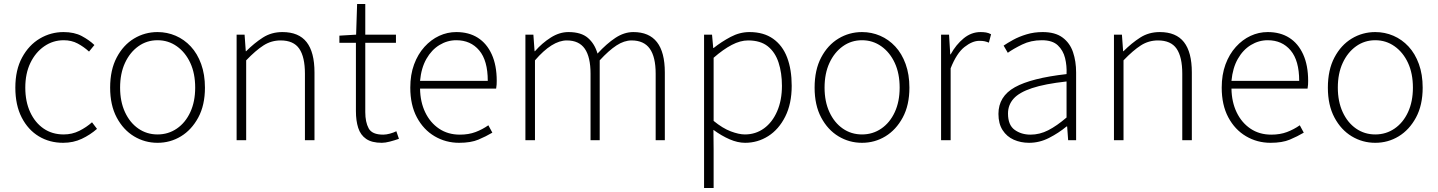

<svg xmlns="http://www.w3.org/2000/svg" viewBox="-20 -704 7220 964"><path d="M297 13Q229 13 175 -19.5Q121 -52 89 -114Q57 -176 57 -264Q57 -353 91 -415.5Q125 -478 180 -510.5Q235 -543 299 -543Q353 -543 390.5 -523Q428 -503 454 -478L427 -445Q401 -469 370 -485.5Q339 -502 300 -502Q246 -502 202 -471.5Q158 -441 132.5 -388Q107 -335 107 -264Q107 -194 131.5 -141Q156 -88 199 -58.5Q242 -29 300 -29Q342 -29 378 -47Q414 -65 442 -90L467 -57Q433 -27 390.5 -7Q348 13 297 13Z M771 13Q707 13 653 -19.5Q599 -52 566 -114Q533 -176 533 -264Q533 -353 566 -415.5Q599 -478 653 -510.5Q707 -543 771 -543Q819 -543 862 -524.5Q905 -506 938 -470.5Q971 -435 990 -382.5Q1009 -330 1009 -264Q1009 -176 975.5 -114Q942 -52 888.5 -19.5Q835 13 771 13ZM771 -29Q825 -29 868 -58.5Q911 -88 935.5 -141Q960 -194 960 -264Q960 -335 935.5 -388Q911 -441 868 -471.5Q825 -502 771 -502Q717 -502 674.5 -471.5Q632 -441 607.5 -388Q583 -335 583 -264Q583 -194 607.5 -141Q632 -88 674.5 -58.5Q717 -29 771 -29Z M1168 0V-530H1208L1214 -447H1216Q1257 -488 1300 -515.5Q1343 -543 1398 -543Q1480 -543 1519.5 -492.5Q1559 -442 1559 -340V0H1511V-334Q1511 -418 1482.5 -459.5Q1454 -501 1389 -501Q1342 -501 1303 -476Q1264 -451 1216 -401V0Z M1897 13Q1847 13 1818.5 -6.5Q1790 -26 1778.5 -62Q1767 -98 1767 -146V-489H1684V-525L1768 -530L1773 -684H1814V-530H1968V-489H1814V-141Q1814 -91 1831 -59.5Q1848 -28 1904 -28Q1919 -28 1937.5 -33Q1956 -38 1970 -45L1983 -7Q1960 1 1937 7Q1914 13 1897 13Z M2285 13Q2218 13 2162 -20Q2106 -53 2073 -115Q2040 -177 2040 -264Q2040 -329 2059 -380.5Q2078 -432 2111 -468.5Q2144 -505 2185 -524Q2226 -543 2271 -543Q2334 -543 2379 -514.5Q2424 -486 2449 -431Q2474 -376 2474 -298Q2474 -289 2473.5 -279.5Q2473 -270 2471 -259H2089Q2090 -192 2115 -140Q2140 -88 2184.5 -58Q2229 -28 2289 -28Q2333 -28 2367.5 -41Q2402 -54 2432 -75L2452 -38Q2420 -19 2382 -3Q2344 13 2285 13ZM2089 -298H2429Q2429 -400 2386 -451Q2343 -502 2271 -502Q2226 -502 2186.5 -478Q2147 -454 2121 -408.5Q2095 -363 2089 -298Z M2618 0V-530H2658L2664 -447H2666Q2702 -488 2745.5 -515.5Q2789 -543 2834 -543Q2898 -543 2932 -513.5Q2966 -484 2980 -435Q3026 -485 3070 -514Q3114 -543 3160 -543Q3239 -543 3278.5 -492.5Q3318 -442 3318 -340V0H3272V-334Q3272 -418 3242.5 -459.5Q3213 -501 3151 -501Q3114 -501 3075.5 -476Q3037 -451 2991 -401V0H2945V-334Q2945 -418 2916 -459.5Q2887 -501 2826 -501Q2789 -501 2749 -476Q2709 -451 2666 -401V0Z M3515 240V-530H3555L3561 -463H3563Q3602 -494 3648 -518.5Q3694 -543 3743 -543Q3814 -543 3861.5 -509.5Q3909 -476 3932 -415.5Q3955 -355 3955 -273Q3955 -183 3922.5 -118.5Q3890 -54 3837 -20.5Q3784 13 3721 13Q3684 13 3643.5 -4.5Q3603 -22 3562 -52L3563 46V240ZM3720 -29Q3774 -29 3816 -59.5Q3858 -90 3882 -145.5Q3906 -201 3906 -273Q3906 -338 3889 -390Q3872 -442 3835 -471.5Q3798 -501 3736 -501Q3697 -501 3654 -478.5Q3611 -456 3563 -414V-97Q3608 -60 3649 -44.5Q3690 -29 3720 -29Z M4308 13Q4244 13 4190 -19.5Q4136 -52 4103 -114Q4070 -176 4070 -264Q4070 -353 4103 -415.5Q4136 -478 4190 -510.5Q4244 -543 4308 -543Q4356 -543 4399 -524.5Q4442 -506 4475 -470.5Q4508 -435 4527 -382.5Q4546 -330 4546 -264Q4546 -176 4512.5 -114Q4479 -52 4425.5 -19.5Q4372 13 4308 13ZM4308 -29Q4362 -29 4405 -58.5Q4448 -88 4472.5 -141Q4497 -194 4497 -264Q4497 -335 4472.5 -388Q4448 -441 4405 -471.5Q4362 -502 4308 -502Q4254 -502 4211.5 -471.5Q4169 -441 4144.5 -388Q4120 -335 4120 -264Q4120 -194 4144.5 -141Q4169 -88 4211.5 -58.5Q4254 -29 4308 -29Z M4705 0V-530H4745L4751 -431H4753Q4780 -480 4818.5 -511.5Q4857 -543 4903 -543Q4918 -543 4930.5 -541Q4943 -539 4956 -532L4945 -490Q4932 -495 4922.5 -497Q4913 -499 4897 -499Q4862 -499 4822.5 -468Q4783 -437 4753 -361V0Z M5147 13Q5105 13 5070 -2.5Q5035 -18 5014 -50.5Q4993 -83 4993 -132Q4993 -220 5075.5 -266Q5158 -312 5335 -332Q5337 -374 5327.5 -412.5Q5318 -451 5291 -476.5Q5264 -502 5211 -502Q5156 -502 5112 -480.5Q5068 -459 5040 -439L5019 -475Q5038 -488 5067 -504Q5096 -520 5134 -531.5Q5172 -543 5215 -543Q5278 -543 5315 -515.5Q5352 -488 5367.5 -442Q5383 -396 5383 -340V0H5343L5338 -69H5335Q5295 -36 5247 -11.5Q5199 13 5147 13ZM5154 -28Q5200 -28 5243 -50Q5286 -72 5335 -114V-295Q5226 -283 5161.5 -261.5Q5097 -240 5069 -208.5Q5041 -177 5041 -134Q5041 -76 5074.5 -52Q5108 -28 5154 -28Z M5573 0V-530H5613L5619 -447H5621Q5662 -488 5705 -515.5Q5748 -543 5803 -543Q5885 -543 5924.5 -492.5Q5964 -442 5964 -340V0H5916V-334Q5916 -418 5887.5 -459.5Q5859 -501 5794 -501Q5747 -501 5708 -476Q5669 -451 5621 -401V0Z M6359 13Q6292 13 6236 -20Q6180 -53 6147 -115Q6114 -177 6114 -264Q6114 -329 6133 -380.5Q6152 -432 6185 -468.5Q6218 -505 6259 -524Q6300 -543 6345 -543Q6408 -543 6453 -514.5Q6498 -486 6523 -431Q6548 -376 6548 -298Q6548 -289 6547.5 -279.5Q6547 -270 6545 -259H6163Q6164 -192 6189 -140Q6214 -88 6258.5 -58Q6303 -28 6363 -28Q6407 -28 6441.5 -41Q6476 -54 6506 -75L6526 -38Q6494 -19 6456 -3Q6418 13 6359 13ZM6163 -298H6503Q6503 -400 6460 -451Q6417 -502 6345 -502Q6300 -502 6260.5 -478Q6221 -454 6195 -408.5Q6169 -363 6163 -298Z M6885 13Q6821 13 6767 -19.5Q6713 -52 6680 -114Q6647 -176 6647 -264Q6647 -353 6680 -415.5Q6713 -478 6767 -510.5Q6821 -543 6885 -543Q6933 -543 6976 -524.5Q7019 -506 7052 -470.5Q7085 -435 7104 -382.5Q7123 -330 7123 -264Q7123 -176 7089.5 -114Q7056 -52 7002.5 -19.5Q6949 13 6885 13ZM6885 -29Q6939 -29 6982 -58.5Q7025 -88 7049.5 -141Q7074 -194 7074 -264Q7074 -335 7049.5 -388Q7025 -441 6982 -471.5Q6939 -502 6885 -502Q6831 -502 6788.5 -471.5Q6746 -441 6721.5 -388Q6697 -335 6697 -264Q6697 -194 6721.5 -141Q6746 -88 6788.5 -58.5Q6831 -29 6885 -29Z"/></svg>

Font: Noto Sans KR Thin ExtraLight
Style: Regular
Weight: 250
Version: Version 2.004-H2;hotconv 1.0.118;makeotfexe 2.5.65603